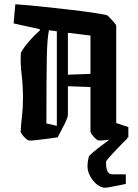

<svg xmlns="http://www.w3.org/2000/svg" viewBox="-20 -650 650 902"><path d="M78 -402Q93 -429 116 -455.5Q139 -482 168 -508L166 -513L44 -540L52 -630Q111 -626 176.5 -619Q242 -612 303.5 -605Q365 -598 412.5 -591Q460 -584 482 -579Q485 -578 495.5 -567Q506 -556 516 -544.5Q526 -533 526 -528V-72L583 -53V-4Q563 -1 532 2.5Q501 6 475 8.5Q449 11 443 10Q437 9 428 0.5Q419 -8 412.5 -17Q406 -26 405 -31V-241L299 -245V-110Q299 -104 293 -88.5Q287 -73 276 -53L251 -5Q232 -2 202 2Q172 6 147 8.5Q122 11 117 10Q110 9 101 1Q92 -7 85 -16.5Q78 -26 77 -30Q79 -69 83.5 -105Q88 -141 88 -191Q88 -248 81.5 -301Q75 -354 78 -402ZM198 -70 247 -59V-503L210 -508Q206 -488 203.5 -459Q201 -430 200 -381.5Q199 -333 198.5 -257.5Q198 -182 198 -70ZM405 -483 299 -496V-299L405 -303ZM474 232Q455 232 435.5 216.5Q416 201 403.5 177.5Q391 154 391 130Q391 121 392.5 109.5Q394 98 398 83Q416 65 443.5 44Q471 23 498.5 3Q526 -17 546 -32L579 0Q557 21 534 45Q511 69 494.5 87.5Q478 106 478 111Q478 142 485.5 155.5Q493 169 506 169H571V214Q563 216 542.5 220Q522 224 501.5 228Q481 232 474 232Z"/></svg>

Font: Grenze Gotisch SemiBold
Style: Regular
Weight: 600
Designer: Renata Polastri
Foundry: Omnibus-Type
Version: Version 1.001